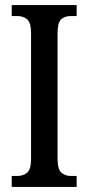

<svg xmlns="http://www.w3.org/2000/svg" viewBox="-20 -734 346 754"><path d="M26 0V-43H49Q71 -43 86.5 -56Q102 -69 102 -110V-602Q102 -645 86.5 -658Q71 -671 49 -671H26V-714H281V-671H258Q234 -671 220 -658Q206 -645 206 -602V-111Q206 -70 220.5 -56.5Q235 -43 258 -43H281V0Z"/></svg>

Font: Noto Serif Myanmar ExtraCondensed Medium
Style: Regular
Weight: 500
Width: 2
Designer: Ben Mitchell and the Monotype Design Team
Foundry: Monotype Imaging Inc.
Version: Version 2.106; ttfautohint (v1.8.4.7-5d5b)